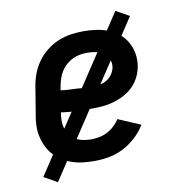

<svg xmlns="http://www.w3.org/2000/svg" viewBox="-77 -669 753 808"><g transform="rotate(-10 300.0 -265.0)"><path d="M275 8Q250 8 226 5.5Q202 3 179.5 -4.5Q157 -12 137.5 -24Q118 -36 102.5 -53Q87 -70 77 -91Q67 -112 62 -135Q57 -158 58 -183Q59 -208 64 -232L82 -342Q86 -369 96 -396Q106 -423 123 -447Q140 -471 163.5 -489.5Q187 -508 213.5 -519Q240 -530 268 -534Q296 -538 323 -538Q350 -538 377 -534Q404 -530 428 -520.5Q452 -511 472 -494.5Q492 -478 504.5 -455.5Q517 -433 521.5 -406Q526 -379 521 -352Q517 -329 506 -307Q495 -285 477.5 -268Q460 -251 438 -239.5Q416 -228 393 -221.5Q370 -215 347 -213Q324 -211 301 -211Q268 -211 234.5 -212Q201 -213 169 -218V-217Q166 -200 166 -182.5Q166 -165 171 -149Q176 -133 186 -120Q196 -107 210 -99Q224 -91 241 -87.5Q258 -84 275 -84Q292 -84 310 -87.5Q328 -91 344.5 -99.5Q361 -108 375 -121Q389 -134 398 -149L494 -108Q477 -80 452 -57Q427 -34 398 -19Q369 -4 337.5 2Q306 8 275 8ZM316 -301Q332 -301 348 -304Q364 -307 378.5 -315Q393 -323 403 -337Q413 -351 416 -367Q419 -385 412 -401.5Q405 -418 391 -428Q377 -438 359 -442Q341 -446 323 -446Q307 -446 291 -443.5Q275 -441 259.5 -433.5Q244 -426 231 -414.5Q218 -403 209 -388.5Q200 -374 195 -358.5Q190 -343 187 -327L184 -310Q200 -307 217 -306.5Q234 -306 250.5 -305Q267 -304 283 -302.5Q299 -301 316 -301ZM106 69 49 37 469 -599 526 -567Z"/></g></svg>

Font: Iosevka Slab Semibold Extended
Style: Italic
Weight: 600
Width: 7
Italic angle: -9°
Monospace: yes
Designer: Belleve Invis
Foundry: Belleve Invis
Version: Version 11.1.0; ttfautohint (v1.8.3)